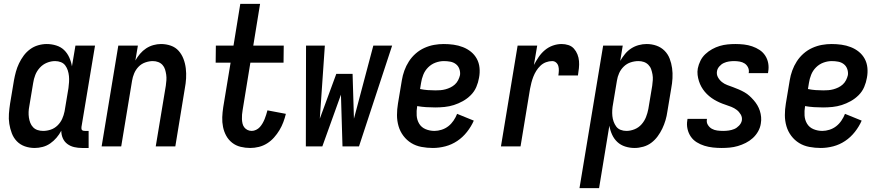

<svg xmlns="http://www.w3.org/2000/svg" viewBox="-20 -755 4540 990"><path d="M159 8Q132 8 108 -0.5Q84 -9 67 -26.5Q50 -44 41 -67.5Q32 -91 28 -116.5Q24 -142 26 -168.5Q28 -195 32 -221L52 -341Q56 -363 62 -385Q68 -407 78 -428Q88 -449 102 -468Q116 -487 135 -501Q154 -515 176.5 -521.5Q199 -528 221 -528Q246 -528 270 -520.5Q294 -513 310.5 -497Q327 -481 337 -459Q347 -437 351 -413L369 -520H470L400 -100Q400 -96 400 -92Q400 -88 402.5 -85Q405 -82 409 -81Q413 -80 418 -80H437V8H403Q382 8 362.5 3.5Q343 -1 327.5 -12.5Q312 -24 304 -42Q296 -60 296 -81Q286 -62 271.5 -45Q257 -28 239 -15.5Q221 -3 200 2.5Q179 8 159 8ZM202 -80Q222 -80 241.5 -86.5Q261 -93 276.5 -108Q292 -123 300.5 -142Q309 -161 313 -181L333 -301Q335 -316 336 -332Q337 -348 335.5 -363Q334 -378 329.5 -392Q325 -406 316.5 -417.5Q308 -429 294 -434.5Q280 -440 264 -440Q243 -440 222 -431.5Q201 -423 185.5 -406Q170 -389 162 -368.5Q154 -348 151 -327L131 -207Q128 -192 127.5 -177.5Q127 -163 129 -149Q131 -135 136 -122Q141 -109 150.5 -99Q160 -89 173.5 -84.5Q187 -80 202 -80Z M504 0 590 -520H691L678 -443Q688 -461 702 -477.5Q716 -494 733.5 -505.5Q751 -517 771 -522.5Q791 -528 810 -528Q837 -528 861 -519.5Q885 -511 901 -493Q917 -475 926 -451.5Q935 -428 938 -402.5Q941 -377 939.5 -351Q938 -325 933 -299L884 0H783L835 -313Q837 -327 838 -341.5Q839 -356 837 -370Q835 -384 831 -397Q827 -410 818 -420Q809 -430 796 -435Q783 -440 768 -440Q749 -440 729 -433Q709 -426 694.5 -411Q680 -396 672 -377Q664 -358 661 -339L605 0Z M1270 8Q1245 8 1220.5 2Q1196 -4 1177 -19Q1158 -34 1146.5 -55Q1135 -76 1130 -100.5Q1125 -125 1126 -150.5Q1127 -176 1131 -202L1169 -432H1092L1093 -520H1184L1219 -735H1321L1286 -520H1443L1442 -432H1271L1231 -187Q1229 -176 1228 -164Q1227 -152 1227.5 -140.5Q1228 -129 1230.5 -118Q1233 -107 1239.5 -98.5Q1246 -90 1256 -85Q1266 -80 1278 -80Q1289 -80 1300.5 -85.5Q1312 -91 1320 -100Q1328 -109 1334 -119.5Q1340 -130 1344.5 -141Q1349 -152 1352.5 -163.5Q1356 -175 1359 -186L1454 -168Q1449 -147 1441 -125.5Q1433 -104 1421 -84Q1409 -64 1393 -46Q1377 -28 1357 -15.5Q1337 -3 1314.5 2.5Q1292 8 1270 8Z M1557 0 1558 -520H1655L1629 -143L1714 -374H1798L1805 -143L1905 -520H2002L1831 0H1746L1738 -267L1642 0Z M2212 8Q2182 8 2153 2.5Q2124 -3 2100.5 -17.5Q2077 -32 2060 -54.5Q2043 -77 2035 -104.5Q2027 -132 2027 -161.5Q2027 -191 2032 -221L2052 -341Q2056 -366 2065 -391Q2074 -416 2088.5 -438.5Q2103 -461 2123.5 -479Q2144 -497 2168.5 -508Q2193 -519 2218 -523.5Q2243 -528 2268 -528Q2294 -528 2319 -524.5Q2344 -521 2367 -512Q2390 -503 2408.5 -488Q2427 -473 2438.5 -452Q2450 -431 2452.5 -405.5Q2455 -380 2450 -354Q2446 -330 2436 -306.5Q2426 -283 2407.5 -264.5Q2389 -246 2366.5 -233.5Q2344 -221 2320.5 -213.5Q2297 -206 2272.5 -203.5Q2248 -201 2224 -201Q2201 -201 2177.5 -202.5Q2154 -204 2131 -208V-207Q2127 -183 2128.5 -159.5Q2130 -136 2141.5 -117Q2153 -98 2174.5 -89Q2196 -80 2220 -80Q2238 -80 2257 -86Q2276 -92 2291.5 -104Q2307 -116 2318.5 -133Q2330 -150 2337 -168L2423 -133Q2410 -103 2388 -75Q2366 -47 2337.5 -28Q2309 -9 2276.5 -0.5Q2244 8 2212 8ZM2225 -289Q2238 -289 2251 -290Q2264 -291 2277 -294.5Q2290 -298 2302.5 -304Q2315 -310 2325.5 -319.5Q2336 -329 2342.5 -342Q2349 -355 2352 -368Q2354 -384 2348.5 -399.5Q2343 -415 2330.5 -424.5Q2318 -434 2302 -437Q2286 -440 2269 -440Q2247 -440 2225.5 -432Q2204 -424 2187.5 -407.5Q2171 -391 2162.5 -369.5Q2154 -348 2151 -327L2146 -296Q2165 -292 2185 -290.5Q2205 -289 2225 -289Z M2563 0 2649 -520H2750L2733 -420Q2744 -441 2757.5 -461Q2771 -481 2789.5 -496.5Q2808 -512 2830.5 -520Q2853 -528 2876 -528Q2894 -528 2911 -522.5Q2928 -517 2939.5 -504Q2951 -491 2957.5 -474.5Q2964 -458 2965.5 -440Q2967 -422 2965 -403.5Q2963 -385 2960 -366H2859Q2861 -378 2861.5 -390.5Q2862 -403 2859 -414Q2856 -425 2847.5 -432.5Q2839 -440 2827 -440Q2811 -440 2795 -434Q2779 -428 2766.5 -416Q2754 -404 2745 -389.5Q2736 -375 2730 -359.5Q2724 -344 2720 -328.5Q2716 -313 2713 -297L2664 0Z M2968 215 3090 -520H3191L3178 -441Q3189 -460 3203 -477Q3217 -494 3235 -505.5Q3253 -517 3273.5 -522.5Q3294 -528 3314 -528Q3341 -528 3365 -519.5Q3389 -511 3406.5 -493.5Q3424 -476 3433 -452.5Q3442 -429 3445.5 -403.5Q3449 -378 3447.5 -351.5Q3446 -325 3441 -299L3421 -179Q3418 -157 3411.5 -135Q3405 -113 3395 -92Q3385 -71 3371 -52Q3357 -33 3338.5 -19Q3320 -5 3297 1.5Q3274 8 3252 8Q3227 8 3203.5 0.5Q3180 -7 3163 -23Q3146 -39 3136 -61Q3126 -83 3122 -107L3069 215ZM3210 -80Q3231 -80 3252 -88.5Q3273 -97 3288 -114Q3303 -131 3311 -151.5Q3319 -172 3323 -193L3343 -313Q3345 -328 3346 -342.5Q3347 -357 3344.5 -371Q3342 -385 3337.5 -398Q3333 -411 3323 -421Q3313 -431 3300 -435.5Q3287 -440 3272 -440Q3252 -440 3232 -433.5Q3212 -427 3196.5 -412Q3181 -397 3172.5 -378Q3164 -359 3161 -339L3141 -219Q3138 -204 3137 -188Q3136 -172 3137.5 -157Q3139 -142 3144 -128Q3149 -114 3157.5 -102.5Q3166 -91 3180 -85.5Q3194 -80 3210 -80Z M3701 8Q3678 8 3655.5 5.5Q3633 3 3612 -3.5Q3591 -10 3572.5 -21.5Q3554 -33 3542 -50.5Q3530 -68 3525 -90Q3520 -112 3524 -135L3525 -142H3625V-139Q3622 -124 3630 -111Q3638 -98 3650.5 -91Q3663 -84 3678 -82Q3693 -80 3709 -80Q3723 -80 3737.5 -82Q3752 -84 3765.5 -89.5Q3779 -95 3790.5 -107Q3802 -119 3805 -133Q3808 -150 3799.5 -164.5Q3791 -179 3778.5 -188.5Q3766 -198 3751 -204Q3736 -210 3720.5 -215Q3705 -220 3690.5 -226.5Q3676 -233 3662.5 -241Q3649 -249 3636.5 -259.5Q3624 -270 3614 -282Q3604 -294 3596.5 -307.5Q3589 -321 3584 -336.5Q3579 -352 3577 -368.5Q3575 -385 3578 -402Q3582 -422 3591.5 -441.5Q3601 -461 3617 -476Q3633 -491 3652 -501.5Q3671 -512 3691 -518Q3711 -524 3731.5 -526Q3752 -528 3772 -528Q3795 -528 3816.5 -525.5Q3838 -523 3858.5 -516Q3879 -509 3896.5 -497.5Q3914 -486 3925.5 -468.5Q3937 -451 3941 -429.5Q3945 -408 3941 -385L3940 -378H3840L3841 -381Q3843 -396 3836.5 -408.5Q3830 -421 3819 -428Q3808 -435 3794 -437.5Q3780 -440 3765 -440Q3752 -440 3738.5 -438Q3725 -436 3712 -430Q3699 -424 3689 -412.5Q3679 -401 3677 -388Q3674 -371 3682 -356.5Q3690 -342 3702.5 -332Q3715 -322 3730 -316.5Q3745 -311 3760 -305.5Q3775 -300 3790 -293.5Q3805 -287 3819 -279Q3833 -271 3844.5 -260.5Q3856 -250 3866.5 -238Q3877 -226 3885 -212.5Q3893 -199 3898 -183.5Q3903 -168 3904.5 -151.5Q3906 -135 3903 -118Q3900 -97 3889 -77.5Q3878 -58 3861.5 -43Q3845 -28 3825 -18Q3805 -8 3784.5 -2Q3764 4 3743 6Q3722 8 3701 8Z M4212 8Q4182 8 4153 2.5Q4124 -3 4100.5 -17.5Q4077 -32 4060 -54.5Q4043 -77 4035 -104.5Q4027 -132 4027 -161.5Q4027 -191 4032 -221L4052 -341Q4056 -366 4065 -391Q4074 -416 4088.5 -438.5Q4103 -461 4123.5 -479Q4144 -497 4168.5 -508Q4193 -519 4218 -523.5Q4243 -528 4268 -528Q4294 -528 4319 -524.5Q4344 -521 4367 -512Q4390 -503 4408.5 -488Q4427 -473 4438.5 -452Q4450 -431 4452.5 -405.5Q4455 -380 4450 -354Q4446 -330 4436 -306.5Q4426 -283 4407.5 -264.5Q4389 -246 4366.5 -233.5Q4344 -221 4320.5 -213.5Q4297 -206 4272.5 -203.5Q4248 -201 4224 -201Q4201 -201 4177.5 -202.5Q4154 -204 4131 -208V-207Q4127 -183 4128.5 -159.5Q4130 -136 4141.5 -117Q4153 -98 4174.5 -89Q4196 -80 4220 -80Q4238 -80 4257 -86Q4276 -92 4291.5 -104Q4307 -116 4318.5 -133Q4330 -150 4337 -168L4423 -133Q4410 -103 4388 -75Q4366 -47 4337.5 -28Q4309 -9 4276.5 -0.5Q4244 8 4212 8ZM4225 -289Q4238 -289 4251 -290Q4264 -291 4277 -294.5Q4290 -298 4302.5 -304Q4315 -310 4325.5 -319.5Q4336 -329 4342.5 -342Q4349 -355 4352 -368Q4354 -384 4348.5 -399.5Q4343 -415 4330.5 -424.5Q4318 -434 4302 -437Q4286 -440 4269 -440Q4247 -440 4225.5 -432Q4204 -424 4187.5 -407.5Q4171 -391 4162.5 -369.5Q4154 -348 4151 -327L4146 -296Q4165 -292 4185 -290.5Q4205 -289 4225 -289Z"/></svg>

Font: Iosevka Semibold
Style: Italic
Weight: 600
Italic angle: -9°
Monospace: yes
Designer: Belleve Invis
Foundry: Belleve Invis
Version: Version 32.5.0; ttfautohint (v1.8.4)